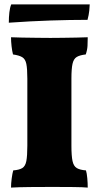

<svg xmlns="http://www.w3.org/2000/svg" viewBox="-20 -848 448 871"><path d="M104 -491Q104 -536 99.5 -558Q95 -580 81 -588.5Q67 -597 39 -601Q35 -616 32.5 -638Q30 -660 30 -679Q47 -678 80 -677.5Q113 -677 149 -676.5Q185 -676 209 -676Q233 -676 265 -676.5Q297 -677 327.5 -677.5Q358 -678 378 -679Q378 -659 377 -640Q376 -621 369 -601Q342 -598 328 -589.5Q314 -581 309 -558.5Q304 -536 304 -491V-187Q304 -141 309 -117.5Q314 -94 328.5 -85.5Q343 -77 370 -75Q374 -62 376 -39.5Q378 -17 378 3Q356 1 313.5 0.5Q271 0 219 0Q167 0 116 0.5Q65 1 30 3Q30 -15 33 -38Q36 -61 40 -75Q67 -77 81 -85.5Q95 -94 99.5 -117.5Q104 -141 104 -187ZM20 -745Q20 -770 22.5 -792Q25 -814 31 -828H387Q387 -820 385 -800Q383 -780 377 -758Q299 -758 209 -755Q119 -752 20 -745Z"/></svg>

Font: Vollkorn Black
Style: Regular
Weight: 900
Designer: Friedrich Althausen
Foundry: Friedrich Althausen
Version: Version 5.000